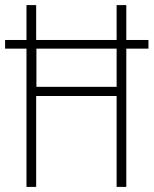

<svg xmlns="http://www.w3.org/2000/svg" viewBox="-20 -734 603 754"><path d="M84 0H122V-357H438V0H476V-543H563V-577H476V-714H438V-577H122V-714H84V-577H0V-543H84ZM123 -393V-543H438V-393Z"/></svg>

Font: Noto Sans Sinhala UI Condensed ExtraLight
Style: Regular
Weight: 200
Width: 3
Designer: Jelle Bosma - Monotype Design Team
Foundry: Monotype Imaging Inc.
Version: Version 2.006